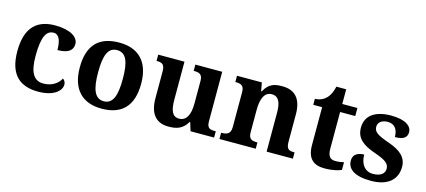

<svg xmlns="http://www.w3.org/2000/svg" viewBox="-54 -1109 3475 1568"><g transform="rotate(15 1683.5 -325.0)"><path d="M295 10C430 10 489 -50 489 -100C489 -118 481 -136 465 -146C442 -100 389 -65 320 -65C236 -65 201 -132 201 -267C201 -438 238 -488 296 -488C346 -488 361 -428 361 -359C465 -359 490 -401 490 -444C490 -503 421 -549 292 -549C154 -549 47 -482 47 -266C47 -61 148 10 295 10Z M832 10C1003 10 1093 -82 1093 -270C1093 -458 995 -549 835 -549C663 -549 574 -458 574 -270C574 -82 672 10 832 10ZM834 -53C757 -53 729 -128 729 -270C729 -413 756 -485 833 -485C910 -485 938 -413 938 -270C938 -128 911 -53 834 -53Z M1398 10C1461 10 1516 -2 1556 -71H1561L1583 0H1782V-53H1774C1735 -53 1707 -58 1707 -116V-536H1480V-483H1483C1522 -483 1555 -477 1555 -419V-227C1555 -134 1528 -75 1464 -75C1405 -75 1388 -130 1388 -216V-536H1166V-483H1168C1216 -483 1236 -470 1236 -412V-188C1236 -53 1294 10 1398 10Z M1827 0H2134V-53H2131C2087 -53 2059 -62 2059 -118V-309C2059 -391 2080 -464 2146 -464C2205 -464 2226 -415 2226 -329V0H2448V-53H2445C2400 -53 2378 -62 2378 -124V-356C2378 -491 2316 -549 2213 -549C2150 -549 2100 -540 2060 -465H2055L2042 -536H1832V-483H1835C1879 -483 1907 -474 1907 -418V-122C1907 -62 1874 -53 1829 -53H1827Z M2717 10C2787 10 2838 -5 2859 -15V-80C2838 -75 2814 -71 2788 -71C2741 -71 2722 -98 2722 -158V-468H2850V-536H2722V-660H2639C2629 -615 2613 -582 2593 -561C2573 -539 2538 -519 2495 -519V-468H2570V-148C2570 -31 2627 10 2717 10Z M3110 10C3248 10 3327 -55 3327 -166C3327 -250 3264 -296 3175 -327C3066 -365 3038 -386 3038 -429C3038 -470 3076 -491 3119 -491C3177 -491 3207 -452 3207 -386C3280 -386 3309 -410 3309 -455C3309 -501 3260 -548 3134 -548C3005 -548 2919 -496 2919 -389C2919 -299 2978 -254 3086 -217C3180 -184 3209 -161 3209 -117C3209 -80 3179 -49 3110 -49C3045 -49 3002 -100 3002 -183C2967 -183 2909 -172 2909 -107C2909 -40 2965 10 3110 10Z"/></g></svg>

Font: Noto Serif Test
Style: Bold
Weight: 700
Version: Version 1.000